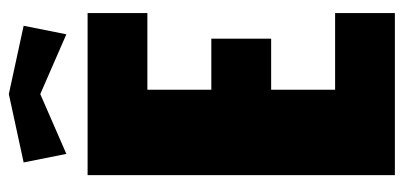

<svg xmlns="http://www.w3.org/2000/svg" viewBox="-268 -678 945 450"><g transform="rotate(-90 205.0 -452.5)"><path d="M69.8 -770 49.8 -870.1 210 -904.8 370.1 -870.1 350.1 -770 210 -831.1ZM20 -720.2H399.9V-580.1H220.2V-430.2H339.8V-290H220.2V-140.1H399.9V0H20Z"/></g></svg>

Font: Mikodacs
Style: Regular
Weight: 400
Designer: gluk (gluksza@wp.pl)
Foundry: gluk (gluksza@wp.pl)
Version: Version 0.28